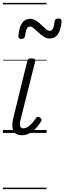

<svg xmlns="http://www.w3.org/2000/svg" viewBox="-20 -918 445 1326"><path d="M131 16Q108 16 92.5 7Q77 -2 70.5 -19Q64 -36 65 -59.5Q66 -83 74 -112L168 -495Q171 -506 177.5 -510.5Q184 -515 198 -515Q213 -515 219.5 -509.5Q226 -504 223 -494L125 -103Q118 -79 117.5 -63.5Q117 -48 123 -40Q129 -32 141 -32Q157 -32 172.5 -42Q188 -52 202.5 -68.5Q217 -85 228 -102Q234 -110 241 -111Q248 -112 256 -106Q266 -100 267 -93.5Q268 -87 264 -80Q252 -59 232.5 -37Q213 -15 187 0.5Q161 16 131 16ZM323 -652Q302 -652 282.5 -664.5Q263 -677 245.5 -693.5Q228 -710 213.5 -722.5Q199 -735 187 -735Q173 -735 165 -719.5Q157 -704 153 -669Q151 -659 145 -654Q139 -649 127 -649Q105 -649 107 -671Q112 -730 132.5 -759Q153 -788 188 -788Q209 -788 228.5 -775.5Q248 -763 265 -746.5Q282 -730 297 -717.5Q312 -705 324 -705Q337 -705 345.5 -721Q354 -737 357 -770Q360 -790 384 -790Q397 -790 401 -785.5Q405 -781 405 -769Q400 -710 379.5 -681Q359 -652 323 -652ZM0 378H302V388H0ZM0 -20H302V0H0ZM0 -505H302V-500H0ZM0 -898H302V-888H0Z"/></svg>

Font: Playwrite DE SAS Guides
Style: Regular
Weight: 400
Designer: Veronika Burian, José Scaglione
Foundry: TypeTogether
Version: Version 1.003